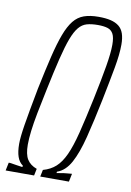

<svg xmlns="http://www.w3.org/2000/svg" viewBox="-88 -747 544 798"><g transform="rotate(10 184.5 -348.0)"><path d="M-7 0 0 -34H2Q4 -34 5.5 -34Q7 -34 10 -33.5Q13 -33 19 -32Q25 -31 34.5 -29.5Q44 -28 59 -26L60 -32Q44 -43 36.5 -64.5Q29 -86 29 -119Q29 -147 37.5 -200Q46 -253 66 -358Q83 -440 97 -498Q111 -556 125.5 -594.5Q140 -633 158 -655.5Q176 -678 201.5 -687Q227 -696 263 -696Q293 -696 314 -691Q335 -686 349 -675Q363 -664 369.5 -645Q376 -626 376 -598Q376 -558 365.5 -500Q355 -442 338 -358Q319 -265 301.5 -196Q284 -127 261.5 -85.5Q239 -44 204 -32L203 -26Q210 -27 218 -28.5Q226 -30 233.5 -31Q241 -32 247.5 -32.5Q254 -33 259 -33.5Q264 -34 265 -34H267L260 0H139L145 -29Q177 -38 198.5 -57.5Q220 -77 236.5 -113Q253 -149 268 -208.5Q283 -268 302 -358Q320 -444 329.5 -500.5Q339 -557 339 -591Q339 -622 331 -637Q323 -652 307 -657Q291 -662 266 -662Q239 -662 219.5 -656.5Q200 -651 185.5 -633.5Q171 -616 158.5 -583Q146 -550 132.5 -495Q119 -440 102 -358Q90 -302 81.5 -257.5Q73 -213 69 -180Q65 -147 65 -122Q65 -81 78 -60Q91 -39 119 -29L113 0Z"/></g></svg>

Font: Saira UltraCondensed Thin
Style: Italic
Weight: 250
Width: 1
Italic angle: -12°
Designer: Hector Gatti with collaboration of the Omnibus-Type team
Foundry: Omnibus-Type
Version: Version 1.101